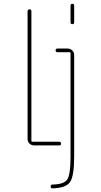

<svg xmlns="http://www.w3.org/2000/svg" viewBox="-20 -780 540 1030"><path d="M358.4 -660.2V-750Q358.4 -759.8 368.2 -759.8Q377.9 -759.8 377.9 -750V-660.2Q377.9 -650.4 368.2 -650.4Q358.4 -650.4 358.4 -660.2ZM288.1 -500Q278.3 -500 278.3 -509.8Q278.3 -519.5 288.1 -519.5H341.8Q356.4 -519.5 367.2 -509.8Q377.9 -500 377.9 -485.4V59.6Q377.9 163.1 356.4 195.8Q335 228.5 261.7 230.5Q252 230.5 252 220.2Q252 210 261.7 210Q322.3 209 340.3 183.6Q358.4 158.2 358.4 59.6V-495.1Q358.4 -500 352.5 -500ZM163.1 0Q148.4 0 138.2 -9.8Q127.9 -19.5 127.9 -35.2V-719.7Q127.9 -729.5 138.2 -730Q148.4 -730.5 148.4 -719.7V-25.4Q148.4 -20.5 152.3 -19.5H297.9Q307.6 -19.5 307.6 -9.8Q307.6 0 297.9 0Z"/></svg>

Font: Rounded Mgen+ 1mn thin
Style: Regular
Weight: 100
Designer: [Source Han Sans]
Ryoko NISHIZUKA  (kana & ideographs); Paul D. Hunt (Latin, Greek & Cyrillic); Wenlong ZHANG  (bopomofo
Version: Version 1.059.20150602